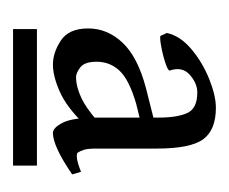

<svg xmlns="http://www.w3.org/2000/svg" viewBox="-48 -566 343 287"><g transform="rotate(90 123.5 -422.5)"><path d="M240.7 -358.9Q198.7 -330.1 178.7 -330.1Q170.9 -330.1 163.3 -345Q155.8 -359.9 155.8 -396.5V-487.3Q155.8 -516.1 148.9 -531Q142.1 -545.9 118.2 -545.9Q104.5 -545.9 91.8 -534.7Q79.1 -523.4 85.4 -504.9Q86.4 -502.4 75 -498.5Q63.5 -494.6 50.5 -492.2Q37.6 -489.7 33.7 -490.7L29.3 -500.5Q33.7 -520.5 53.5 -537.1Q73.2 -553.7 98.1 -563.7Q123 -573.7 141.1 -573.7Q174.3 -573.7 188.2 -554.7Q202.1 -535.6 202.1 -484.9V-394.5Q202.1 -381.8 204.1 -376Q206.1 -370.1 208.5 -366.7Q210.9 -365.2 217.8 -366.2Q224.6 -367.2 236.8 -372.1ZM135.3 -454.6Q99.6 -444.3 85.9 -429.9Q72.3 -415.5 72.3 -395.5Q72.3 -377.4 80.6 -371.1Q88.9 -364.7 95.2 -364.7Q109.4 -364.7 125.7 -372.3Q142.1 -379.9 161.1 -397L164.1 -375.5Q140.1 -350.6 116.9 -340.3Q93.8 -330.1 76.7 -330.1Q58.6 -330.1 40.5 -342Q22.5 -354 22.5 -382.8Q22.5 -411.6 43.9 -434.3Q65.4 -457 111.8 -469.2L187.5 -488.3L189 -467.8ZM23.4 -270.5V-306.2H227.5V-270.5Z"/></g></svg>

Font: Namdhinggo
Style: Regular
Weight: 400
Designer: Victor Gaultney
Foundry: SIL International
Version: Version 3.001